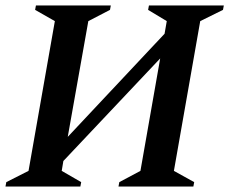

<svg xmlns="http://www.w3.org/2000/svg" viewBox="-27 -680 836 700"><path d="M-7 0 -4 -16 77 -57 173 -603 101 -644 104 -660H377L374 -644L295 -603L220 -181L573 -557L581 -603L513 -644L516 -660H789L786 -644L703 -603L607 -57L681 -16L678 0H405L408 -16L485 -57L557 -467L204 -93L198 -57L269 -16L266 0Z"/></svg>

Font: Spectral SC SemiBold
Style: Italic
Weight: 600
Italic angle: -10°
Designer: Jean-Baptiste Levee
Foundry: Production Type
Version: Version 2.001